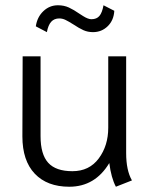

<svg xmlns="http://www.w3.org/2000/svg" viewBox="-20 -699 571 729"><path d="M65 -181 66 -485H134V-182Q134 -113 163 -81Q192 -49 255 -49Q319 -49 355 -97.5Q391 -146 391 -214V-485H459V-118Q459 -52 481 -14L420 10Q402 -24 395 -80Q341 10 243 10Q159 10 112 -39.5Q65 -89 65 -181ZM116 -599Q121 -634 144.5 -656.5Q168 -679 200 -679Q223 -679 241.5 -670.5Q260 -662 283 -646Q286 -644 295.5 -638Q305 -632 313 -629Q321 -626 327 -626Q347 -626 357.5 -638.5Q368 -651 373 -679L414 -658Q412 -622 389 -599.5Q366 -577 333 -577Q313 -577 296.5 -584.5Q280 -592 259 -606Q240 -618 228.5 -623.5Q217 -629 205 -629Q186 -629 174.5 -616.5Q163 -604 158 -577Z"/></svg>

Font: Niramit Light
Style: Regular
Weight: 300
Designer: Katatrad Aksorn Co.,Ltd.
Foundry: Cadson Demak Co.,Ltd.
Version: Version 1.000; ttfautohint (v1.6)